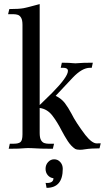

<svg xmlns="http://www.w3.org/2000/svg" viewBox="-20 -717 509 926"><path d="M365.7 5.4Q351.1 5.4 342.3 1Q322.8 -12.2 307.1 -36.1Q291.5 -60.1 276.9 -87.9Q256.8 -127.9 232.4 -159.7Q208 -191.4 171.4 -196.3V-76.2Q171.4 -52.2 177.7 -41.3Q184.1 -30.3 193.6 -27.1Q203.1 -23.9 212.9 -23.9H240.7L234.9 0.5Q173.3 0.5 134.3 -2.4Q126.5 -2.9 115.7 -2.9Q108.4 -2.9 103 -2.4Q76.2 0.5 22 0.5L27.3 -23.9H46.9Q68.8 -23.9 78.6 -31.7Q88.4 -39.6 88.4 -69.3V-597.2Q88.4 -620.1 82 -631.1Q75.7 -642.1 66.2 -645.3Q56.6 -648.4 46.9 -648.4H19L24.9 -673.3Q71.3 -673.3 94.7 -677.7Q110.8 -680.7 171.4 -697.3V-210.4Q189.9 -227.5 231.4 -269Q307.6 -346.2 307.6 -375Q307.6 -390.1 284.7 -390.1H272.9L278.3 -414.6Q301.8 -414.6 313.2 -413.8Q324.7 -413.1 330.6 -412.4Q336.4 -411.6 344.7 -411.6Q348.6 -411.6 351.6 -412.1Q377.9 -414.6 427.7 -414.6L422.4 -390.1H414.1Q376 -390.1 330.6 -342.3L248.5 -254.9Q276.4 -241.2 292.5 -220.2Q308.6 -199.2 324.7 -168.9Q345.2 -127.4 391.6 -65.9Q423.8 -25.4 446.3 -25.4L465.8 -25.9L460 -1.5Q418 -1.5 390.6 2.9Q376.5 5.4 365.7 5.4ZM204.6 189 203.1 181.2Q202.1 174.3 201.2 170.9Q200.2 167.5 200.2 166.7Q200.2 166 200.2 165.8Q200.2 165.5 199.7 165L206.5 165.5Q237.8 165.5 237.8 142.6Q221.2 140.6 210.4 127.9Q199.7 115.2 199.7 97.2Q199.7 78.1 211.9 64.7Q224.1 51.3 241.2 51.3Q258.8 51.3 270.8 64.7Q282.7 78.1 282.7 97.2Q282.7 189 204.6 189Z"/></svg>

Font: Quaaykop
Style: Regular
Weight: 400
Designer: Tup Wanders
Foundry: Free font, DO NOT SELL
Version: Version 1.00;July 31, 2023;FontCreator 11.5.0.2430 64-bit